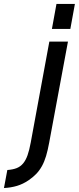

<svg xmlns="http://www.w3.org/2000/svg" viewBox="-81 -759 398 969"><path d="M-44 99Q-16 97 3 89.5Q22 82 35.5 66Q49 50 58 24.5Q67 -1 74 -39L168 -549H262L167 -38Q160 0 151.5 28.5Q143 57 130.5 79.5Q118 102 101.5 119Q85 136 63 151Q35 170 5 179Q-25 188 -61 190ZM204 -739H297L274 -613H181Z"/></svg>

Font: Involve Medium Oblique
Style: Italic
Weight: 500
Italic angle: -10.5°
Designer: Stefan Peev
Foundry: Context Ltd.
Version: Version 1.001